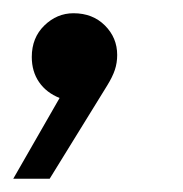

<svg xmlns="http://www.w3.org/2000/svg" viewBox="-51 -138 277 290"><path d="M-31 132 39 10Q19 2 8 -14Q-3 -30 -3 -52Q-3 -81 16 -99.5Q35 -118 60 -118Q89 -118 107.5 -99.5Q126 -81 126 -55Q126 -43 122.5 -32.5Q119 -22 111 -9L24 132Z"/></svg>

Font: Atkinson Hyperlegible Next
Style: Italic
Weight: 400
Italic angle: -12°
Designer: Elliott Scott, Megan Eiswerth, Linus Boman, Theodore Petrosky, Letters from Sweden
Foundry: Applied Design Works, Letters from Sweden
Version: Version 2.001